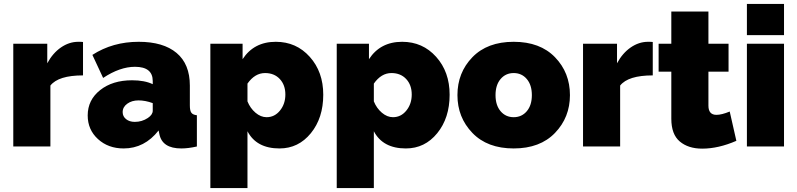

<svg xmlns="http://www.w3.org/2000/svg" viewBox="-20 -750 4082 983"><path d="M405 -364Q279 -364 238 -312V0H48V-526H222V-426Q250 -478 292 -507Q334 -536 381 -536Q400 -536 405 -535Z M429 -159Q429 -238 492.5 -288.5Q556 -339 656 -339Q720 -339 762 -319V-335Q762 -408 671 -408Q594 -408 508 -351L453 -469Q557 -536 690 -536Q816 -536 884 -479Q952 -422 952 -312V-210Q952 -183 960 -172.5Q968 -162 988 -160V0Q944 10 908 10Q811 10 796 -63L792 -82Q720 10 613 10Q534 10 481.5 -38Q429 -86 429 -159ZM737 -146Q762 -163 762 -183V-222Q724 -236 689 -236Q655 -236 631.5 -219Q608 -202 608 -176Q608 -154 625.5 -140Q643 -126 670 -126Q707 -126 737 -146Z M1247 -78V213H1057V-526H1222V-447Q1280 -536 1392 -536Q1497 -536 1566 -459Q1635 -382 1635 -265Q1635 -146 1571.5 -68Q1508 10 1411 10Q1293 10 1247 -78ZM1441 -266Q1441 -315 1412.5 -345.5Q1384 -376 1337 -376Q1285 -376 1247 -322V-231Q1261 -196 1288 -173Q1315 -150 1345 -150Q1386 -150 1413.5 -184Q1441 -218 1441 -266Z M1894 -78V213H1704V-526H1869V-447Q1927 -536 2039 -536Q2144 -536 2213 -459Q2282 -382 2282 -265Q2282 -146 2218.5 -68Q2155 10 2058 10Q1940 10 1894 -78ZM2088 -266Q2088 -315 2059.5 -345.5Q2031 -376 1984 -376Q1932 -376 1894 -322V-231Q1908 -196 1935 -173Q1962 -150 1992 -150Q2033 -150 2060.5 -184Q2088 -218 2088 -266Z M2322 -263Q2322 -378 2398.5 -457Q2475 -536 2610 -536Q2745 -536 2821.5 -457Q2898 -378 2898 -263Q2898 -149 2821.5 -69.5Q2745 10 2610 10Q2475 10 2398.5 -69.5Q2322 -149 2322 -263ZM2543 -180.5Q2569 -150 2610 -150Q2651 -150 2677 -180.5Q2703 -211 2703 -263Q2703 -315 2677 -345.5Q2651 -376 2610 -376Q2569 -376 2543 -345.5Q2517 -315 2517 -263Q2517 -211 2543 -180.5Z M3322 -364Q3196 -364 3155 -312V0H2965V-526H3139V-426Q3167 -478 3209 -507Q3251 -536 3298 -536Q3317 -536 3322 -535Z M3750 -29Q3658 11 3575 11Q3504 11 3460.5 -25.5Q3417 -62 3417 -142V-383H3352V-526H3417V-691H3607V-526H3710V-383H3607V-209Q3607 -162 3648 -162Q3675 -162 3716 -179Z M3804 -570V-730H3994V-570ZM3804 0V-526H3994V0Z"/></svg>

Font: Raleway-v4020 Black
Style: Regular
Weight: 900
Designer: Matt McInerney, Pablo Impallari, Rodrigo Fuenzalida
Foundry: Matt McInerney, Pablo Impallari, Rodrigo Fuenzalida
Version: Version 4.020;PS 004.020;hotconv 1.0.88;makeotf.lib2.5.64775